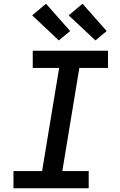

<svg xmlns="http://www.w3.org/2000/svg" viewBox="-20 -1006 640 1026"><path d="M454 0H52V-92H205L296 -643H155V-735H557V-643H404L313 -92H454ZM490 -790 347 -924 421 -986 550 -840ZM294 -790 152 -924 226 -986 355 -840Z"/></svg>

Font: Iosevka SmBd Ex Obl
Style: Regular
Weight: 600
Width: 7
Italic angle: -9°
Monospace: yes
Designer: Belleve Invis
Foundry: Belleve Invis
Version: Version 32.5.0; ttfautohint (v1.8.4)